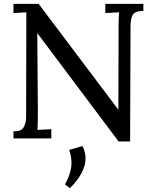

<svg xmlns="http://www.w3.org/2000/svg" viewBox="-20 -720 802 999"><path d="M50 0ZM726 -663H723Q682 -662 670.5 -642.5Q659 -623 659 -579V-542L657 16H597L174 -548L177 -141Q177 -76 175 -44L247 -48V0H50V-37H53Q91 -36 103.5 -58.5Q116 -81 116 -114L117 -656L50 -652V-700H181L596 -149L597 -586Q597 -626 600 -656L528 -652V-700H726ZM425 104Q425 178 344 259L318 240Q352 177 352 128Q352 95 340 60L409 40Q425 71 425 104Z"/></svg>

Font: Sumana
Style: Regular
Weight: 400
Designer: Cyreal, Alexei Vanyashin (Devanagari), Olga Karpushina (Latin)
Foundry: Cyreal
Version: Version 1.015;PS 001.015;hotconv 1.0.70;makeotf.lib2.5.58329